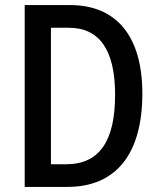

<svg xmlns="http://www.w3.org/2000/svg" viewBox="-20 -734 629 754"><path d="M539 -367C539 -593 436 -714 256 -714H77V0H245C433 0 539 -126 539 -367ZM432 -362C432 -181 371 -89 240 -89H180V-625H250C369 -625 432 -540 432 -362Z"/></svg>

Font: Noto Sans Devanagari Condensed Medium
Style: Regular
Weight: 500
Width: 3
Designer: Jelle Bosma - Monotype Design Team
Foundry: Monotype Imaging Inc.
Version: Version 2.004